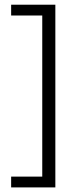

<svg xmlns="http://www.w3.org/2000/svg" viewBox="-20 -696 342 836"><path d="M221 120H28.5V73H164V-628.5H28.5V-675.5H221Z"/></svg>

Font: Anek Gurmukhi Light
Style: Regular
Weight: 300
Designer: Sarang Kulkarni (Gurmukhi), Yesha Goshar (Latin)
Foundry: Ek Type
Version: Version 1.003